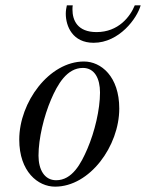

<svg xmlns="http://www.w3.org/2000/svg" viewBox="-20 -686 546 718"><path d="M226 -635C226 -587 252 -526 330 -526C426 -526 493 -618 506 -666H484C467 -624 423 -566 341 -566C269 -566 251 -611 251 -650C251 -655 251 -661 252 -666H230C228 -657 226 -646 226 -635ZM124 -104C124 -168 144 -251 171 -314C195 -370 230 -432 290 -432C334 -432 354 -392 354 -340C354 -276 334 -193 307 -130C283 -74 250 -12 190 -12C146 -12 124 -52 124 -104ZM52 -164C52 -44 122 12 186 12C316 12 426 -140 426 -280C426 -400 358 -456 294 -456C164 -456 52 -304 52 -164Z"/></svg>

Font: Old Standard
Style: Italic
Weight: 400
Italic angle: -15.2°
Designer: Alexey Kryukov <alexios@thessalonica.org.ru>
Version: Version 2.0